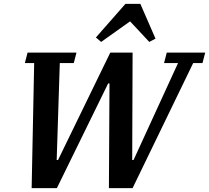

<svg xmlns="http://www.w3.org/2000/svg" viewBox="-20 -969 1077 989"><path d="M156 -644H108L122 -698H374L360 -644H288L272 -145H279L548 -698H663L661 -145H668L897 -644H825L839 -698H1037L1023 -644H975L663 0H541L544 -539H537L273 0H143ZM474 -776 626 -949H703L781 -770L749 -753L650 -859L501 -753Z"/></svg>

Font: IBM Plex Serif SemiBold
Style: Italic
Weight: 600
Italic angle: -14°
Designer: Mike Abbink, Paul van der Laan, Pieter van Rosmalen
Foundry: Bold Monday
Version: Version 2.5